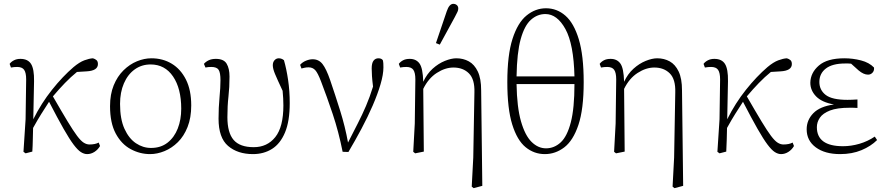

<svg xmlns="http://www.w3.org/2000/svg" viewBox="-20 -788 4612 998"><path d="M113 9 102 1 113 -168 116 -375Q116 -410 105.5 -425Q95 -440 69 -440Q54 -440 37 -437L30 -456Q38 -467 52.5 -474.5Q67 -482 86 -482Q125 -482 141.5 -455.5Q158 -429 157 -366L153 -168Q195 -252 250.5 -321.5Q306 -391 362 -439Q393 -465 418.5 -474.5Q444 -484 463 -485Q474 -482 481.5 -475.5Q489 -469 489 -455Q489 -420 429 -417L380 -414Q348 -388 317.5 -356.5Q287 -325 255 -287Q301 -207 331 -157.5Q361 -108 380.5 -82Q400 -56 415 -46.5Q430 -37 445 -37Q475 -37 493 -47L500 -29Q489 -10 471 1.5Q453 13 433 13Q417 13 400.5 2.5Q384 -8 362.5 -36.5Q341 -65 310.5 -118.5Q280 -172 235 -259Q213 -225 195 -196.5Q177 -168 152 -123Q151 -92 150.5 -61Q150 -30 148 0Z M760 13Q707 13 659 -13Q611 -39 581.5 -94Q552 -149 552 -236Q552 -298 571 -344.5Q590 -391 622 -422.5Q654 -454 692 -469.5Q730 -485 767 -485Q826 -485 872.5 -457Q919 -429 946.5 -374.5Q974 -320 974 -240Q974 -176 955 -128Q936 -80 904.5 -49Q873 -18 835 -2.5Q797 13 760 13ZM765 -19Q816 -19 851 -46.5Q886 -74 904 -120Q922 -166 922 -223Q922 -328 879.5 -390.5Q837 -453 763 -453Q716 -453 680 -427Q644 -401 624 -354.5Q604 -308 604 -248Q604 -169 627 -118.5Q650 -68 686.5 -43.5Q723 -19 765 -19Z M1295 13Q1215 13 1165.5 -29.5Q1116 -72 1116 -171Q1116 -229 1121 -281.5Q1126 -334 1126 -371Q1126 -410 1116.5 -425Q1107 -440 1078 -440Q1062 -440 1048 -437L1040 -456Q1049 -467 1064.5 -474.5Q1080 -482 1102 -482Q1143 -482 1158 -457Q1173 -432 1173 -390Q1173 -334 1167.5 -286Q1162 -238 1162 -179Q1162 -98 1194.5 -60.5Q1227 -23 1299 -23Q1369 -23 1411 -75.5Q1453 -128 1453 -240Q1453 -259 1452 -276.5Q1451 -294 1449 -316Q1421 -376 1409.5 -403.5Q1398 -431 1398 -449Q1398 -465 1407 -475Q1416 -485 1429 -485Q1444 -485 1456 -475Q1469 -430 1477.5 -372.5Q1486 -315 1486 -252Q1486 -158 1461.5 -99.5Q1437 -41 1394 -14Q1351 13 1295 13Z M1761 1Q1740 -104 1709.5 -195Q1679 -286 1649 -364Q1632 -409 1618.5 -423.5Q1605 -438 1584 -438Q1573 -438 1564 -436Q1555 -434 1547 -432L1540 -451Q1552 -465 1570.5 -472.5Q1589 -480 1605 -480Q1637 -480 1656.5 -455Q1676 -430 1696 -372Q1722 -296 1748 -213Q1774 -130 1789 -47Q1817 -102 1840 -147Q1863 -192 1882.5 -237.5Q1902 -283 1919 -338Q1915 -370 1913.5 -392.5Q1912 -415 1912 -432Q1912 -460 1921.5 -472.5Q1931 -485 1947 -485Q1963 -485 1970 -475Q1972 -467 1972.5 -458Q1973 -449 1973 -438Q1973 -401 1958 -350Q1943 -299 1917.5 -240Q1892 -181 1859 -119Q1826 -57 1791 2Z M2432 182 2440 31 2446 -308Q2448 -376 2417.5 -406.5Q2387 -437 2337 -437Q2294 -437 2250.5 -409Q2207 -381 2180 -326L2183 0L2138 9L2128 1L2136 -146L2139 -375Q2139 -410 2128.5 -425Q2118 -440 2092 -440Q2077 -440 2060 -437L2053 -456Q2061 -467 2075 -474.5Q2089 -482 2110 -482Q2143 -482 2160.5 -458Q2178 -434 2180 -363Q2199 -404 2229 -431Q2259 -458 2292.5 -471.5Q2326 -485 2352 -485Q2388 -485 2417 -469Q2446 -453 2463.5 -416.5Q2481 -380 2481 -318L2487 178L2442 190ZM2246 -564 2302 -729Q2315 -768 2336 -768Q2347 -768 2354.5 -761.5Q2362 -755 2362 -744Q2362 -735 2358 -726.5Q2354 -718 2344 -699L2266 -556Z M2812 13Q2756 13 2712 -23Q2668 -59 2642.5 -141Q2617 -223 2617 -361Q2617 -502 2644 -586Q2671 -670 2717 -707.5Q2763 -745 2818 -745Q2875 -745 2919 -706.5Q2963 -668 2988.5 -584Q3014 -500 3014 -361Q3014 -220 2986.5 -138.5Q2959 -57 2913 -22Q2867 13 2812 13ZM2815 -715Q2773 -715 2739.5 -685Q2706 -655 2686.5 -584.5Q2667 -514 2665 -391H2966Q2962 -559 2919 -637Q2876 -715 2815 -715ZM2818 -17Q2861 -17 2894.5 -48Q2928 -79 2947 -152Q2966 -225 2966 -351H2665Q2667 -231 2688 -157.5Q2709 -84 2743 -50.5Q2777 -17 2818 -17Z M3476 182 3484 31 3490 -308Q3492 -376 3461.5 -406.5Q3431 -437 3381 -437Q3338 -437 3294.5 -409Q3251 -381 3224 -326L3227 0L3182 9L3172 1L3180 -146L3183 -375Q3183 -410 3172.5 -425Q3162 -440 3136 -440Q3121 -440 3104 -437L3097 -456Q3105 -467 3119 -474.5Q3133 -482 3154 -482Q3187 -482 3204.5 -458Q3222 -434 3224 -363Q3243 -404 3273 -431Q3303 -458 3336.5 -471.5Q3370 -485 3396 -485Q3432 -485 3461 -469Q3490 -453 3507.5 -416.5Q3525 -380 3525 -318L3531 178L3486 190Z M3720 9 3709 1 3720 -168 3723 -375Q3723 -410 3712.5 -425Q3702 -440 3676 -440Q3661 -440 3644 -437L3637 -456Q3645 -467 3659.5 -474.5Q3674 -482 3693 -482Q3732 -482 3748.5 -455.5Q3765 -429 3764 -366L3760 -168Q3802 -252 3857.5 -321.5Q3913 -391 3969 -439Q4000 -465 4025.5 -474.5Q4051 -484 4070 -485Q4081 -482 4088.5 -475.5Q4096 -469 4096 -455Q4096 -420 4036 -417L3987 -414Q3955 -388 3924.5 -356.5Q3894 -325 3862 -287Q3908 -207 3938 -157.5Q3968 -108 3987.5 -82Q4007 -56 4022 -46.5Q4037 -37 4052 -37Q4082 -37 4100 -47L4107 -29Q4096 -10 4078 1.5Q4060 13 4040 13Q4024 13 4007.5 2.5Q3991 -8 3969.5 -36.5Q3948 -65 3917.5 -118.5Q3887 -172 3842 -259Q3820 -225 3802 -196.5Q3784 -168 3759 -123Q3758 -92 3757.5 -61Q3757 -30 3755 0Z M4347 13Q4268 13 4220.5 -22Q4173 -57 4173 -116Q4173 -164 4207.5 -199.5Q4242 -235 4315 -245Q4252 -256 4222 -287Q4192 -318 4192 -358Q4193 -410 4236.5 -447.5Q4280 -485 4369 -485Q4413 -485 4455.5 -474Q4498 -463 4523 -437Q4525 -421 4515.5 -410.5Q4506 -400 4492 -400Q4469 -400 4443 -422L4404 -457Q4397 -458 4389 -458Q4381 -458 4373 -458Q4307 -458 4273 -432Q4239 -406 4239 -362Q4239 -320 4272 -294.5Q4305 -269 4385 -269Q4396 -269 4407.5 -269.5Q4419 -270 4437 -271V-227Q4420 -228 4412 -228Q4404 -228 4397 -228Q4331 -228 4294 -213.5Q4257 -199 4241.5 -176Q4226 -153 4226 -127Q4226 -28 4362 -28Q4404 -28 4447 -40.5Q4490 -53 4527 -78L4539 -60Q4507 -28 4458 -7.5Q4409 13 4347 13Z"/></svg>

Font: Source Serif Pro Light
Style: Regular
Weight: 300
Designer: Frank Grießhammer
Foundry: Adobe Systems Incorporated
Version: Version 3.001;hotconv 1.0.111;makeotfexe 2.5.65597